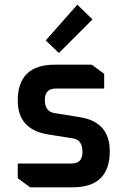

<svg xmlns="http://www.w3.org/2000/svg" viewBox="-20 -802 545 822"><path d="M56 -39V-102H287Q333 -102 333 -151Q333 -202 295 -209L183 -227Q56 -249 56 -371Q56 -525 214 -525H373L426 -486V-423H219Q172 -423 172 -374Q172 -325 212 -318L324 -300Q450 -279 450 -155Q450 0 291 0H109ZM176 -629 311 -782 376 -719 232 -575Z"/></svg>

Font: Oxanium SemiBold
Style: Regular
Weight: 600
Designer: Severin Meyer
Version: Version 2.000